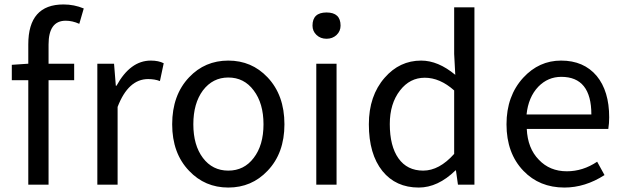

<svg xmlns="http://www.w3.org/2000/svg" viewBox="-20 -829 2797 862"><path d="M336 -722Q305 -736 275 -736Q198 -736 198 -629V-543H313V-469H198V0H107V-469H33V-538L107 -543V-630Q107 -809 265 -809Q313 -809 356 -791Z M417 -543H492L500 -444H503Q565 -557 657 -557Q692 -557 715 -545L698 -465Q675 -474 645 -474Q556 -474 508 -349V0H417Z M829 -62Q753 -141 753 -271Q753 -402 829 -482Q900 -557 1005 -557Q1110 -557 1181 -482Q1257 -402 1257 -271Q1257 -141 1181 -62Q1110 13 1005 13Q900 13 829 -62ZM1119 -120Q1163 -177 1163 -271Q1163 -365 1119 -423Q1076 -481 1005 -481Q935 -481 891 -423Q848 -365 848 -271Q848 -177 891 -120Q934 -63 1005 -63Q1076 -63 1119 -120Z M1400 -543H1491V0H1400ZM1401 -672Q1383 -689 1383 -714Q1383 -773 1446 -773Q1509 -773 1509 -714Q1509 -689 1491 -672Q1473 -655 1446 -655Q1419 -655 1401 -672Z M1697 -61Q1636 -137 1636 -271Q1636 -399 1707 -480Q1774 -557 1871 -557Q1947 -557 2024 -493L2019 -587V-796H2110V0H2036L2027 -64H2025Q1946 13 1860 13Q1757 13 1697 -61ZM2019 -138V-423Q1955 -480 1887 -480Q1820 -480 1776 -423Q1730 -364 1730 -272Q1730 -173 1769 -118Q1808 -63 1880 -63Q1952 -63 2019 -138Z M2330 -62Q2254 -141 2254 -271Q2254 -398 2329 -480Q2400 -557 2499 -557Q2601 -557 2659 -488Q2715 -420 2715 -302Q2715 -276 2711 -250H2345Q2349 -163 2399 -112Q2448 -60 2525 -60Q2597 -60 2661 -103L2694 -43Q2607 13 2514 13Q2402 13 2330 -62ZM2635 -315Q2635 -484 2500 -484Q2440 -484 2397 -440Q2352 -393 2344 -315Z"/></svg>

Font: 思源黑体R
Style: Regular
Weight: 400
Designer: Ryoko NISHIZUKA  (kana & ideographs); Paul D. Hunt (Latin, Greek & Cyrillic); Wenlong ZHANG  (bopomofo); Sandoll Communi
Foundry: Adobe Systems Incorporated
Version: Version 1.00 June 24, 2014, initial release